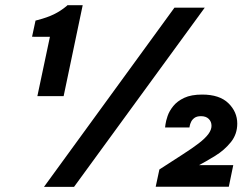

<svg xmlns="http://www.w3.org/2000/svg" viewBox="-20 -730 947 750"><path d="M243.4 -709.6H303L228.6 -354.6H126L175 -586.2L105.2 -586.4L118.8 -649.6L128 -652Q164.8 -661.6 190.5 -674.1Q216.2 -686.6 240 -706.2ZM269.2 0H151.8L661.4 -700H779.8ZM873.8 -0.6H588.2L602.6 -68L691.2 -125.2Q731.2 -150.8 756.6 -170.4Q782 -190 794.1 -206.6Q806.2 -223.2 806.2 -238.4Q806.2 -254.8 795.4 -265.5Q784.6 -276.2 765.2 -276.2Q748.8 -276.2 739.7 -269.5Q730.6 -262.8 726.5 -254.1Q722.4 -245.4 721.2 -238.7Q720 -232 720 -232H624.8Q624.8 -232 626.5 -244.8Q628.2 -257.6 634.7 -276.9Q641.2 -296.2 656.8 -315.6Q672.4 -335 699.6 -347.8Q726.8 -360.6 769.8 -360.6Q837.6 -360.6 872.2 -326.8Q906.8 -293 906.8 -247.2Q906.8 -205.8 881.8 -174.7Q856.8 -143.6 820.8 -121.4Q784.8 -99.2 751.4 -81.6L736 -71L701.6 -85H891.2Z"/></svg>

Font: Be Vietnam Pro Variable Thin
Style: Italic
Weight: 100
Italic angle: -12°
Designer: Lam Bao, Tony Le, Vietanh Nguyen
Foundry: Yellow Type Foundry
Version: Version 1.002